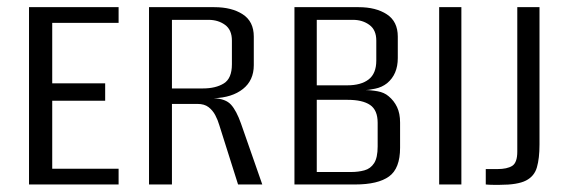

<svg xmlns="http://www.w3.org/2000/svg" viewBox="-20 -515 1583 536"><path d="M61 0V-495H311.1V-451.1H125.8V-282.4H273.6V-233.7H125.8V-44H311.1V0Z M396 0V-495H578.3Q627 -495 657.7 -475Q688.5 -455 688.5 -412.8V-333.2Q688.5 -290.6 658.2 -266.6Q627.9 -242.6 577.3 -240.8V-240.7Q609.9 -239.4 625 -222.7Q640.1 -206 652.7 -170.3L712.2 0H644.6L592.1 -166Q588 -180.1 580.9 -193.6Q573.7 -207.1 562.1 -216Q550.5 -224.9 531.4 -224.9H460V0ZM460 -268.1H546.3Q582.2 -268.1 604.8 -282.1Q627.4 -296 627.4 -335.7V-401.7Q627.4 -431.8 608.1 -445.7Q588.9 -459.6 562.1 -459.6H460Z M802 0V-495H981.3Q1029.5 -495 1060 -475Q1090.5 -455 1090.5 -412.8V-353Q1090.5 -307.3 1060.5 -282.6Q1046.2 -271.3 1027.6 -267.5Q1009 -263.6 996.2 -263V-263.6Q1015.6 -263.6 1034.1 -260.2Q1052.6 -256.9 1064.8 -246.4Q1079.9 -234 1088.4 -216.2Q1096.9 -198.3 1096.9 -173V-102.4Q1096.9 -44.7 1066.1 -22.4Q1035.2 0 971.2 0ZM864.3 -34.8H959.5Q980.5 -34.8 997.4 -39.5Q1014.4 -44.1 1024.4 -59.5Q1034.3 -74.8 1034.3 -106.2V-172.3Q1034.3 -207.5 1013.3 -221.9Q992.2 -236.3 950.7 -236.3H864.3ZM864.3 -276.8H949.4Q987.9 -276.8 1009.2 -293.3Q1030.5 -309.8 1030.5 -346V-401.7Q1030.5 -431.5 1011.2 -445.5Q991.9 -459.6 965.3 -459.6H864.3Z M1206 0V-495H1268V0Z M1375.6 1Q1367.6 1 1356.6 1Q1345.6 1 1336.1 0V-43H1368.4Q1395.8 -43 1410 -52Q1424.1 -61 1424.1 -91.7V-495H1486.1V-111.5Q1486.1 -72.9 1478.9 -48Q1471.8 -23 1448.4 -11Q1425 1 1375.6 1Z"/></svg>

Font: Alumni Sans SC Thin
Style: Regular
Weight: 100
Designer: Robert E. Leuschke
Foundry: Robert E. Leuschke
Version: Version 1.018